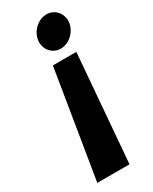

<svg xmlns="http://www.w3.org/2000/svg" viewBox="-211 -605 727 914"><g transform="rotate(-30 152.5 -148.0)"><path d="M127.5 -468C121.6 -420 155.7 -380 201.7 -380C247.7 -380 291.6 -420 297.5 -468C303.4 -516 269.3 -556 223.3 -556C177.3 -556 133.4 -516 127.5 -468ZM32.1 260H209.1L257.5 -330H128.5Z"/></g></svg>

Font: Hussar
Style: BdSuprExtOblOne
Weight: 700
Foundry: Cannot Into Space Fonts
Version: Version 2.00